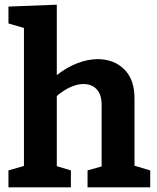

<svg xmlns="http://www.w3.org/2000/svg" viewBox="-20 -798 670 818"><path d="M553 -92 620 -72V0H353V-72L413 -89V-346Q414 -393 393 -416.5Q372 -440 335 -440Q310 -440 280.5 -427Q251 -414 222 -389V-90L282 -72V0H16V-72L82 -91V-679L16 -698V-770L222 -778V-478Q264 -511 309 -528.5Q354 -546 396 -546Q466 -546 510 -502Q554 -458 553 -376Z"/></svg>

Font: Bitter Pro
Style: Bold
Weight: 700
Designer: Sol Matas, and Bitter project Authors
Foundry: Sol Matas
Version: Version 1.010